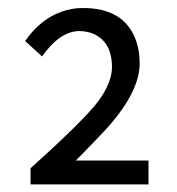

<svg xmlns="http://www.w3.org/2000/svg" viewBox="-20 -910 449 488"><path d="M57.6 -441.4V-482.4Q192.4 -603.5 229.5 -652.3Q264.6 -700.2 264.6 -739.3Q264.6 -804.7 214.8 -825.2Q198.2 -831.1 180.7 -831.1Q131.8 -830.1 86.9 -766.6L43.9 -805.7Q94.7 -878.9 172.9 -888.7Q182.6 -889.6 191.4 -889.6Q292 -889.6 323.2 -813.5Q335 -784.2 335 -749Q335 -679.7 257.8 -590.8Q233.4 -563.5 172.9 -502H357.4V-441.4Z"/></svg>

Font: Taipei Sans TC Beta
Style: Regular
Weight: 400
Designer: JT Foundry
Foundry: JT Foundry
Version: Version 1.000